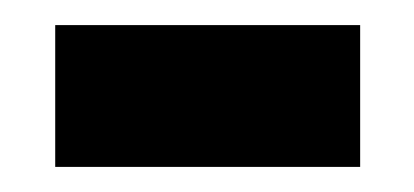

<svg xmlns="http://www.w3.org/2000/svg" viewBox="-20 -349 330 153"><path d="M24 -216H267V-329H24Z"/></svg>

Font: Noto Serif Thai SemiCondensed Extra
Style: Regular
Weight: 800
Width: 4
Designer: Monotype Design Team
Foundry: Monotype Imaging Inc.
Version: Version 1.901